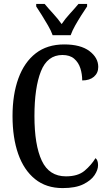

<svg xmlns="http://www.w3.org/2000/svg" viewBox="-20 -951 553 981"><path d="M300 10Q216 10 159 -36Q102 -82 73 -164.5Q44 -247 44 -358Q44 -468 74 -550.5Q104 -633 162.5 -678.5Q221 -724 308 -724Q392 -724 437 -690Q482 -656 482 -609Q482 -578 460 -559Q438 -540 400 -540Q400 -573 390.5 -602.5Q381 -632 359 -651Q337 -670 299 -670Q222 -670 189 -586.5Q156 -503 156 -358Q156 -210 193.5 -130Q231 -50 317 -50Q378 -50 412 -78.5Q446 -107 468 -143Q481 -133 481 -107Q481 -83 463 -56Q445 -29 405.5 -9.5Q366 10 300 10ZM249 -771Q241 -794 225.5 -820.5Q210 -847 194 -873Q178 -899 165 -918V-931H208Q228 -907 252 -881Q276 -855 295 -828Q313 -855 337 -881Q361 -907 381 -931H425V-918Q412 -899 395.5 -873Q379 -847 364 -820.5Q349 -794 341 -771Z"/></svg>

Font: Noto Serif Thai ExtraCondensed Medium
Style: Regular
Weight: 500
Width: 2
Designer: Monotype Design Team
Foundry: Monotype Imaging Inc.
Version: Version 2.002; ttfautohint (v1.8.4.7-5d5b)